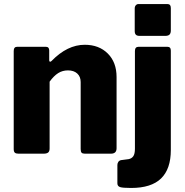

<svg xmlns="http://www.w3.org/2000/svg" viewBox="-20 -762 915 952"><path d="M48 -23V-509Q48 -530 65 -530H207Q224 -530 224 -512V-464Q224 -456 229 -456Q232 -456 236 -460Q314 -540 400 -540Q471 -540 514.5 -496.5Q558 -453 558 -380V-27Q558 0 530 0H401Q389 0 384.5 -5Q380 -10 380 -23V-355Q380 -382 363 -397.5Q346 -413 317 -413Q290 -413 268.5 -399.5Q247 -386 226 -357V-26Q226 -12 219 -6Q212 0 196 0H72Q59 0 53.5 -5Q48 -10 48 -23ZM827 -611Q827 -597 820.5 -590.5Q814 -584 798 -584H673Q659 -584 653.5 -590Q648 -596 648 -608V-720Q648 -730 653.5 -736Q659 -742 667 -742H810Q827 -742 827 -722ZM630 170Q588 170 575 165.5Q562 161 562 147V56Q562 48 566.5 41Q571 34 580 32L618 27Q633 24 641 12.5Q649 1 649 -25V-509Q649 -530 667 -530H810Q827 -530 827 -511V-18Q827 76 778.5 123Q730 170 630 170Z"/></svg>

Font: Libre Franklin ExtraBold
Style: Regular
Weight: 800
Designer: Pablo Impallari, Rodrigo Fuenzalida
Foundry: Impallari Type
Version: Version 1.002; ttfautohint (v1.5)